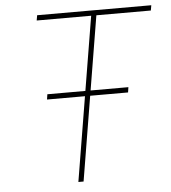

<svg xmlns="http://www.w3.org/2000/svg" viewBox="-52 -776 733 823"><g transform="rotate(-5 314.5 -364.0)"><path d="M134.3 -705.1 138.2 -727.5H629.4L625.5 -705.1H391.1L274.4 0H252L368.7 -705.1ZM148.9 -363.8 152.3 -386.2H501L497.6 -363.8Z"/></g></svg>

Font: Inter Thin
Style: Italic
Weight: 250
Italic angle: -9.3988°
Designer: Rasmus Andersson
Foundry: rsms
Version: Version 4.001;git-66647c0bb